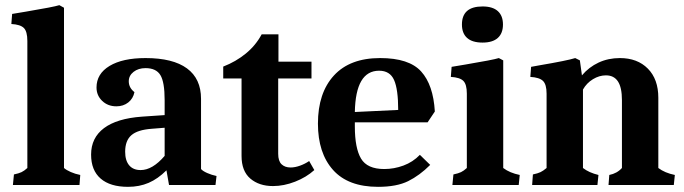

<svg xmlns="http://www.w3.org/2000/svg" viewBox="-20 -717 2652 744"><path d="M86 -66V-558Q86 -595 72.5 -608.5Q59 -622 24 -624L27 -663Q42 -666 81 -672Q188 -690 210 -697L228 -687V-66Q237 -58 254 -50.5Q271 -43 291 -39L288 0H30L34 -41Q53 -45 63.5 -50Q74 -55 86 -66Z M333 -118Q333 -183 383 -220.5Q433 -258 530 -265L618 -271V-329Q618 -399 601.5 -426Q585 -453 544 -453Q516 -453 497.5 -438.5Q479 -424 479 -402Q479 -377 501 -360Q496 -335 477 -320Q458 -305 431 -305Q398 -305 376 -326Q354 -347 354 -378Q354 -431 404.5 -461.5Q455 -492 544 -492Q650 -492 704.5 -452Q759 -412 759 -334V-62Q766 -54 783 -46.5Q800 -39 819 -35L815 0H635L625 -57Q592 -24 556 -8.5Q520 7 476 7Q407 7 370 -25Q333 -57 333 -118ZM618 -113V-222L568 -218Q513 -214 489 -193Q465 -172 465 -129Q465 -95 480.5 -76.5Q496 -58 525 -58Q571 -58 618 -113Z M916 -113V-413H845V-459Q894 -478 932.5 -509.5Q971 -541 994 -584H1059V-478H1187V-413H1058V-121Q1058 -93 1071 -80.5Q1084 -68 1106 -68Q1123 -68 1142.5 -75Q1162 -82 1178 -93L1198 -58Q1167 -30 1123.5 -13Q1080 4 1038 4Q984 4 950 -25Q916 -54 916 -113Z M1212 -238Q1212 -357 1274 -424.5Q1336 -492 1453 -492Q1565 -492 1612 -440Q1659 -388 1665 -285L1637 -243H1355V-227Q1355 -143 1379 -102.5Q1403 -62 1469 -62Q1507 -62 1543.5 -75.5Q1580 -89 1607 -117L1647 -78Q1606 -37 1561.5 -15Q1517 7 1445 7Q1329 7 1270.5 -58.5Q1212 -124 1212 -238ZM1449 -443Q1358 -443 1355 -283L1523 -291Q1523 -371 1507 -407Q1491 -443 1449 -443Z M1789 -66V-354Q1789 -390 1775.5 -403.5Q1762 -417 1727 -419L1730 -458Q1745 -461 1784 -467Q1891 -485 1913 -492L1930 -483V-66Q1955 -47 1994 -39L1990 0H1733L1737 -41Q1756 -45 1766.5 -50Q1777 -55 1789 -66ZM1770 -622Q1770 -692 1850 -692Q1889 -692 1909 -674Q1929 -656 1929 -622Q1929 -588 1909 -570Q1889 -552 1850 -552Q1810 -552 1790 -570Q1770 -588 1770 -622Z M2098 -66V-354Q2098 -390 2084 -403.5Q2070 -417 2035 -419L2038 -458L2071 -464Q2177 -482 2209 -492L2227 -483L2235 -425Q2262 -457 2299.5 -474.5Q2337 -492 2382 -492Q2450 -492 2490.5 -451Q2531 -410 2531 -338V-66Q2556 -47 2595 -39L2591 0H2338L2341 -39Q2371 -45 2390 -66V-329Q2390 -378 2374.5 -401.5Q2359 -425 2328 -425Q2302 -425 2277.5 -410Q2253 -395 2239 -370V-66Q2262 -48 2299 -39L2295 0H2042L2045 -41Q2064 -45 2074.5 -50Q2085 -55 2098 -66Z"/></svg>

Font: Caladea
Style: Bold
Weight: 700
Designer: Carolina Giovagnoli and Andres Torresi
Foundry: Carolina Giovagnoli & Andres Torresi
Version: Version 1.001